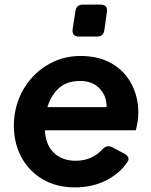

<svg xmlns="http://www.w3.org/2000/svg" viewBox="-20 -798 653 830"><path d="M304 12Q224 12 164.5 -23Q105 -58 72.5 -118.5Q40 -179 40 -254Q40 -316 61.5 -370.5Q83 -425 122 -466.5Q161 -508 213.5 -532Q266 -556 328 -556Q408 -556 464 -523Q520 -490 549 -434Q578 -378 578 -310Q578 -292 575 -272.5Q572 -253 567 -235H174Q177 -172 213 -137.5Q249 -103 307 -103Q344 -103 373.5 -116.5Q403 -130 423 -153Q443 -173 464 -162L517 -134Q545 -118 531 -98Q498 -48 438.5 -18Q379 12 304 12ZM327 -448Q268 -448 234 -416.5Q200 -385 185 -335H441Q441 -384 410 -416Q379 -448 327 -448ZM322 -640Q290 -640 294 -672L306 -750Q310 -778 338 -778H414Q447 -778 442 -746L431 -667Q427 -640 399 -640Z"/></svg>

Font: Pitagon Sans Text Bold
Style: Italic
Weight: 700
Italic angle: -8°
Designer: Travis Tran
Foundry: Pitagon
Version: Version 1.001; ttfautohint (v1.8.4.7-5d5b);gftools[0.9.26]